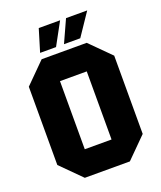

<svg xmlns="http://www.w3.org/2000/svg" viewBox="-157 -967 893 1065"><g transform="rotate(-20 290.0 -434.0)"><path d="M38 -119V-581L157 -700H423L542 -581V-119L423 0H157ZM211 -551V-149H369V-551ZM161 -736 201 -868H327L255 -736ZM302 -736 362 -868H487L398 -736Z"/></g></svg>

Font: Tektur SemiCondensed
Style: Bold
Weight: 700
Width: 4
Designer: Adam Jagosz
Foundry: Adam Jagosz
Version: Version 1.005;gftools[0.9.30]